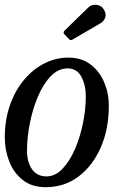

<svg xmlns="http://www.w3.org/2000/svg" viewBox="-22 -770 513 800"><path d="M-2 -197.5Q-2 -270 19.2 -331Q40.5 -392 77.5 -436.5Q114.5 -481 162.2 -505.5Q210 -530 263 -530Q318 -530 355.5 -501.2Q393 -472.5 412.2 -426.8Q431.5 -381 431.5 -329.5Q431.5 -232.5 397.8 -155.5Q364 -78.5 304.8 -34.2Q245.5 10 168.5 10Q110.5 10 72.8 -20Q35 -50 16.5 -97.5Q-2 -145 -2 -197.5ZM90.5 -142.5Q90.5 -94.5 111.5 -64.8Q132.5 -35 171.5 -35Q208 -35 238.2 -66.5Q268.5 -98 290.2 -148.5Q312 -199 323.8 -257Q335.5 -315 335.5 -367.5Q335.5 -415.5 317 -450.2Q298.5 -485 260 -485Q220.5 -485 189 -452Q157.5 -419 135.5 -366.5Q113.5 -314 102 -254.5Q90.5 -195 90.5 -142.5ZM411 -730Q422 -711.5 416.2 -696.2Q410.5 -681 397.5 -673.5L283.5 -607Q277 -603 273.2 -602.8Q269.5 -602.5 264 -608.5L247 -626.5Q239 -635 247 -642.5L345 -738Q359 -752 380 -749.8Q401 -747.5 411 -730Z"/></svg>

Font: Besley* Narrow
Style: Italic
Weight: 400
Width: 4
Italic angle: -13°
Designer: Owen Earl
Foundry: indestructible type*
Version: Version 3.000; ttfautohint (v1.8.3)